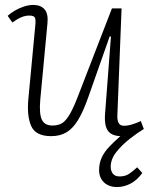

<svg xmlns="http://www.w3.org/2000/svg" viewBox="-20 -537 614 777"><path d="M11 -473Q23 -484 40 -494Q57 -504 76.5 -510.5Q96 -517 115 -517Q145 -517 160.5 -499Q176 -481 172 -442L143 -134Q138 -76 149.5 -52.5Q161 -29 192 -29Q216 -29 232 -39Q248 -49 264.5 -78.5Q281 -108 303 -167L433 -503H472L455 -71Q454 -51 460 -39.5Q466 -28 482 -28Q496 -28 511.5 -32.5Q527 -37 550 -47L562 -15Q537 0 505.5 24.5Q474 49 451 78Q428 107 428 138Q428 154 436.5 165.5Q445 177 464 177Q486 177 501.5 167Q517 157 535 140L556 163Q534 193 507.5 206.5Q481 220 453 220Q432 220 415.5 211.5Q399 203 390 187.5Q381 172 381 152Q381 124 391.5 101Q402 78 422 57Q442 36 467 14Q443 13 428.5 3.5Q414 -6 408.5 -25.5Q403 -45 405 -74L429 -389L424 -390L337 -143Q317 -86 296 -51.5Q275 -17 249 -1.5Q223 14 187 14Q124 14 106 -27.5Q88 -69 95 -139L123 -436Q125 -456 121.5 -465Q118 -474 98 -474Q83 -474 67 -467.5Q51 -461 30 -446Z"/></svg>

Font: Literata ExtraLight
Style: Italic
Weight: 250
Italic angle: -2°
Designer: Latin by Veronika Burian and Jose Scaglione. Greek by Irene Vlachou. Cyrillic by Vera Evstafieva
Foundry: TypeTogether
Version: Version 3.002